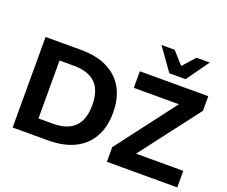

<svg xmlns="http://www.w3.org/2000/svg" viewBox="-145 -1172 1664 1405"><g transform="rotate(20 687.0 -470.0)"><path d="M71 0V-705H347Q467 -705 551.5 -663.5Q636 -622 680.5 -543.5Q725 -465 725 -353Q725 -241 680.5 -162Q636 -83 551.5 -41.5Q467 0 347 0ZM226 -127H338Q451 -127 507 -183Q563 -239 563 -353Q563 -467 506.5 -522.5Q450 -578 338 -578H226ZM805 0V-114L1192 -623V-576H805V-705H1338V-591L950 -83V-129H1353V0ZM1013 -765 888 -940H991L1076 -845L1161 -940H1264L1139 -765Z"/></g></svg>

Font: Nunito Sans 12pt ExtraLight 12pt ExtraBold
Style: Regular
Weight: 800
Version: Version 3.101;gftools[0.9.27]